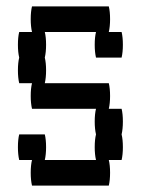

<svg xmlns="http://www.w3.org/2000/svg" viewBox="-20 -580 440 600"><path d="M364 -200Q364 -177 360 -160Q364 -144 364 -120Q364 -97 360 -80H320Q324 -64 324 -40Q324 -17 320 0H80Q76 -17 76 -40Q76 -64 80 -80H40Q36 -97 36 -120Q36 -144 40 -160H120Q124 -144 124 -120Q124 -97 120 -80H280Q276 -97 276 -120Q276 -144 280 -160Q276 -177 276 -200Q276 -224 280 -240H80Q76 -257 76 -280Q76 -304 80 -320H40Q36 -337 36 -360Q36 -384 40 -400Q36 -417 36 -440Q36 -464 40 -480H80Q76 -497 76 -520Q76 -544 80 -560H320Q324 -544 324 -520Q324 -497 320 -480H360Q364 -464 364 -440Q364 -417 360 -400H280Q276 -417 276 -440Q276 -464 280 -480H120Q124 -464 124 -440Q124 -417 120 -400Q124 -384 124 -360Q124 -337 120 -320H320Q324 -304 324 -280Q324 -257 320 -240H360Q364 -224 364 -200Z"/></svg>

Font: VT323
Style: Regular
Weight: 400
Monospace: yes
Designer: Peter Hull
Version: Version 2.000